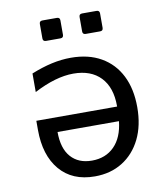

<svg xmlns="http://www.w3.org/2000/svg" viewBox="-86 -828 773 911"><g transform="rotate(-10 301.0 -372.0)"><path d="M180.2 -659.2Q165.5 -659.2 165.5 -673.8V-743.2Q165.5 -757.8 180.2 -757.8H250Q264.6 -757.8 264.6 -743.2V-673.8Q264.6 -659.2 250 -659.2ZM371.6 -659.2Q356.9 -659.2 356.9 -673.8V-743.2Q356.9 -757.8 371.6 -757.8H440.9Q455.6 -757.8 455.6 -743.2V-673.8Q455.6 -659.2 440.9 -659.2ZM297.9 14.2Q189.5 14.2 129.4 -56.6Q69.3 -127.4 69.3 -250V-293.9H458.5V-296.9Q458.5 -386.2 411.9 -435.1Q365.2 -483.9 280.8 -483.9Q195.8 -483.9 90.3 -428.7V-518.1Q142.1 -539.1 189.2 -549.6Q236.3 -560.1 282.2 -560.1Q366.7 -560.1 427.2 -525.4Q487.8 -490.7 520 -426.8Q552.2 -362.8 552.2 -274.9Q552.2 -186.5 520.3 -121.8Q488.3 -57.1 431.2 -21.5Q374 14.2 297.9 14.2ZM296.9 -62Q363.3 -62 405 -104.2Q446.8 -146.5 455.1 -224.1H159.2Q159.2 -144.5 195.8 -103.3Q232.4 -62 296.9 -62Z"/></g></svg>

Font: Vazir Code Hack
Style: Code-Hack
Weight: 400
Foundry: DejaVu fonts team - Redesigned by Saber Rastikerdar
Version: Version 1.1.2